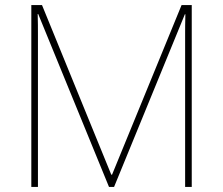

<svg xmlns="http://www.w3.org/2000/svg" viewBox="-20 -734 877 754"><path d="M408 0H428L706 -678H708C707 -645 707 -622 707 -602V0H733V-714H693L420 -48H417L145 -714H103V0H129V-596C129 -626 129 -646 128 -679H130Z"/></svg>

Font: Noto Sans Syriac Eastern Thin
Style: Regular
Weight: 100
Designer: Patrick Giasson and the Monotype Design Team
Foundry: Monotype Imaging Inc.
Version: Version 3.001